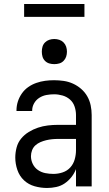

<svg xmlns="http://www.w3.org/2000/svg" viewBox="-20 -927 540 955"><path d="M214 8Q183 8 152.5 -0.5Q122 -9 99.5 -30Q77 -51 66.5 -81.5Q56 -112 56 -143Q56 -168 62.5 -193Q69 -218 85 -237.5Q101 -257 123 -270.5Q145 -284 169 -292Q193 -300 218 -303Q243 -306 269 -306H358V-355Q358 -376 351 -397Q344 -418 328 -432Q312 -446 291 -452Q270 -458 249 -458Q230 -458 211 -454.5Q192 -451 175.5 -440.5Q159 -430 149.5 -413Q140 -396 140 -377V-375H62V-378Q62 -401 69 -422.5Q76 -444 89 -462.5Q102 -481 120.5 -494Q139 -507 160.5 -514.5Q182 -522 204 -525Q226 -528 249 -528Q273 -528 297 -524.5Q321 -521 343 -511Q365 -501 383.5 -485Q402 -469 414 -448Q426 -427 431 -403Q436 -379 436 -355V0H358V-86Q350 -65 335.5 -46.5Q321 -28 302 -15Q283 -2 260 3Q237 8 214 8ZM246 -62Q269 -62 291.5 -69.5Q314 -77 329.5 -94Q345 -111 351.5 -134Q358 -157 358 -180V-236H269Q254 -236 239 -234.5Q224 -233 209.5 -229.5Q195 -226 181 -220Q167 -214 156 -204Q145 -194 139.5 -179.5Q134 -165 134 -150Q134 -130 143 -111.5Q152 -93 168.5 -81.5Q185 -70 205 -66Q225 -62 246 -62ZM250 -608Q237 -608 225 -611.5Q213 -615 204 -624Q195 -633 191.5 -645Q188 -657 188 -670Q188 -683 191.5 -695Q195 -707 204 -716Q213 -725 225 -729Q237 -733 250 -733Q263 -733 275 -729Q287 -725 296 -716Q305 -707 309 -695Q313 -683 313 -670Q313 -657 309 -645Q305 -633 296 -624Q287 -615 275 -611.5Q263 -608 250 -608ZM400 -843H100V-907H400Z"/></svg>

Font: Iosevka Custom
Style: Regular
Weight: 400
Monospace: yes
Designer: Belleve Invis
Foundry: Belleve Invis
Version: Version 32.5.0; ttfautohint (v1.8.4)